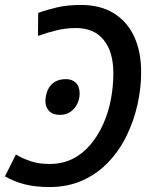

<svg xmlns="http://www.w3.org/2000/svg" viewBox="-31 -744 645 774"><path d="M296 -724Q373 -724 427 -691Q481 -658 509.5 -597.5Q538 -537 538 -453Q538 -389 523.5 -323.5Q509 -258 480 -198Q451 -138 406.5 -91Q362 -44 302.5 -17Q243 10 168 10Q113 10 70.5 -0.5Q28 -11 -11 -33L33 -121Q60 -105 93 -94Q126 -83 169 -83Q221 -83 262.5 -104Q304 -125 335 -162.5Q366 -200 386.5 -247Q407 -294 416.5 -346Q426 -398 426 -448Q426 -535 387 -583Q348 -631 275 -631Q236 -631 198 -622Q160 -613 122 -599L123 -692Q159 -705 200 -714.5Q241 -724 296 -724ZM210 -281Q181 -281 166.5 -297Q152 -313 152 -338Q153 -361 161.5 -381Q170 -401 188.5 -413Q207 -425 235 -425Q260 -425 275 -410Q290 -395 290 -367Q290 -345 280.5 -325.5Q271 -306 253.5 -293.5Q236 -281 210 -281Z"/></svg>

Font: Noto Sans Display Medium
Style: Italic
Weight: 500
Italic angle: -12°
Designer: Monotype Design Team
Foundry: Monotype Imaging Inc.
Version: Version 2.003